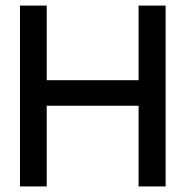

<svg xmlns="http://www.w3.org/2000/svg" viewBox="-20 -670 667 690"><path d="M51.8 -649.9H147.9V-381.8H478V-649.9H575.2V0H478V-290H147.9V0H51.8Z"/></svg>

Font: Overused Grotesk Medium
Style: Regular
Weight: 500
Version: Version 0.002